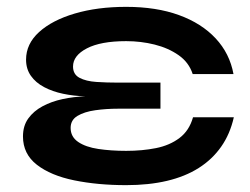

<svg xmlns="http://www.w3.org/2000/svg" viewBox="-20 -528 728 560"><path d="M348 12Q265 12 196.5 -2Q128 -16 87.5 -47.5Q47 -79 47 -130Q47 -161 62.5 -182.5Q78 -204 104 -218Q130 -232 162.5 -239Q195 -246 229 -247Q195 -248 164 -254.5Q133 -261 108.5 -274Q84 -287 70 -307Q56 -327 56 -354Q56 -400 94 -434.5Q132 -469 198 -488.5Q264 -508 348 -508Q436 -508 502 -484Q568 -460 609 -416Q650 -372 661 -312H542Q531 -346 501 -367Q471 -388 431 -398Q391 -408 348 -408Q274 -408 233.5 -387Q193 -366 193 -334Q193 -311 212 -301Q231 -291 261 -289Q291 -287 325 -287H448V-211H325Q290 -211 258 -206.5Q226 -202 206 -190Q186 -178 186 -155Q186 -129 208 -114Q230 -99 267 -93.5Q304 -88 348 -88Q395 -88 435 -96Q475 -104 503.5 -125.5Q532 -147 543 -186H662Q651 -137 625 -100Q599 -63 559.5 -38Q520 -13 467 -0.5Q414 12 348 12Z"/></svg>

Font: Syne
Style: Bold
Weight: 700
Designer: Lucas Descroix
Foundry: Bonjour Monde
Version: Version 2.200